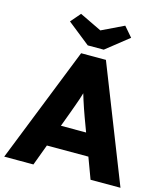

<svg xmlns="http://www.w3.org/2000/svg" viewBox="-137 -1022 967 1122"><g transform="rotate(15 346.5 -461.0)"><path d="M-5 0 272.7 -700H422.7L698.3 0H517.3L389.3 -344.7Q381 -367.7 372.8 -391.3Q364.7 -415 357 -439Q349.3 -463 342.3 -487.2Q335.3 -511.3 330.3 -534.7L360.7 -535Q354.7 -508.7 347.8 -485Q341 -461.3 333.5 -438.7Q326 -416 317.3 -392.8Q308.7 -369.7 299.3 -343.3L171.7 0ZM128.3 -127.3 183.7 -260H506.3L559.7 -127.3ZM298.3 -754.3 161.7 -862.7 213 -922.3 361.7 -850.7H331.7L480.3 -922.3L531.7 -862.7L395 -754.3Z"/></g></svg>

Font: Lexend Medium
Style: Regular
Weight: 500
Designer: Bonnie Shaver-Troup, Thomas Jockin
Foundry: Lexend
Version: Version 1.005